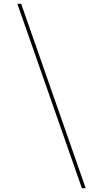

<svg xmlns="http://www.w3.org/2000/svg" viewBox="-20 -843 540 1006"><path d="M409 143 71 -823H91L429 143Z"/></svg>

Font: Iosevka SS18 Thin
Style: Regular
Weight: 100
Monospace: yes
Designer: Belleve Invis
Foundry: Belleve Invis
Version: Version 25.1.1; ttfautohint (v1.8.4)